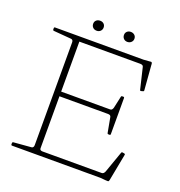

<svg xmlns="http://www.w3.org/2000/svg" viewBox="-151 -987 1050 1119"><g transform="rotate(20 374.0 -428.0)"><path d="M169 0V-733H207V-42Q207 -35 212 -32Q217 -29 224 -29H591Q598 -29 602.5 -33.5Q607 -38 610 -45L657 -178Q659 -184 665 -183L676 -181Q682 -180 681 -174L649 -7Q648 -2 646.5 0.5Q645 3 641 3.5Q637 4 628 3L594 0ZM551 -254Q545 -254 544 -260L527 -352Q526 -359 521 -362Q516 -365 508 -365H207V-394H511Q518 -394 522 -399Q526 -404 528 -411L544 -484Q545 -490 551 -490H558Q564 -490 564 -484V-260Q564 -254 558 -254ZM643 -556Q637 -555 636 -561L605 -691Q604 -698 598.5 -701Q593 -704 585 -704H207V-733H594L635 -736Q640 -737 642.5 -736Q645 -735 646.5 -731Q648 -727 648 -718L660 -566Q660 -560 654 -559ZM46 0Q40 0 40 -6V-14Q40 -20 46 -21L156 -30Q163 -31 166 -36Q169 -41 169 -48V-222H207V0ZM40 -727Q40 -733 46 -733H207V-511H169V-685Q169 -693 166 -697.5Q163 -702 156 -703L46 -712Q40 -713 40 -719ZM280 -798Q265 -798 256 -807Q247 -816 247 -830Q247 -843 256 -851.5Q265 -860 280 -860Q294 -860 303 -851.5Q312 -843 312 -829Q312 -816 303 -807Q294 -798 280 -798ZM470 -798Q456 -798 447 -807Q438 -816 438 -830Q438 -843 447 -851.5Q456 -860 470 -860Q484 -860 493.5 -851.5Q503 -843 503 -829Q503 -816 493.5 -807Q484 -798 470 -798Z"/></g></svg>

Font: Hahmlet Thin
Style: Regular
Weight: 250
Version: Version 1.002